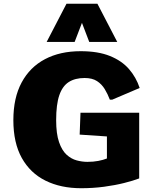

<svg xmlns="http://www.w3.org/2000/svg" viewBox="-20 -995 835 1025"><path d="M413.1 9.8Q304.7 9.8 223.1 -30.5Q141.6 -70.8 96.4 -151.6Q51.3 -232.4 51.3 -353.5Q51.3 -472.7 95.5 -554.7Q139.6 -636.7 220.2 -679.2Q300.8 -721.7 410.6 -721.7Q503.9 -721.7 567.1 -696Q630.4 -670.4 668.7 -626.2Q707 -582 725.6 -525.4L579.1 -462.9H566.4Q555.2 -492.7 539.3 -519Q523.4 -545.4 498 -562Q472.7 -578.6 431.6 -578.6Q380.9 -578.6 347.2 -557.1Q313.5 -535.6 296.6 -486.6Q279.8 -437.5 279.8 -353.5Q279.8 -280.8 295.2 -236.3Q310.5 -191.9 335.4 -169.2Q360.4 -146.5 389.6 -138.7Q418.9 -130.9 446.8 -130.9Q478.5 -130.9 504.9 -136Q531.2 -141.1 550.8 -148.9V-266.6L405.3 -276.4L409.7 -393.1H723.1V-42.5Q691.4 -30.3 642.8 -18.1Q594.2 -5.9 535.4 2Q476.6 9.8 413.1 9.8ZM229 -771 335 -975.1H500L606 -771H456.5L417.5 -873L378.4 -771Z"/></svg>

Font: Comme Black
Style: Regular
Weight: 900
Version: Version 1.000;gftools[0.9.27]